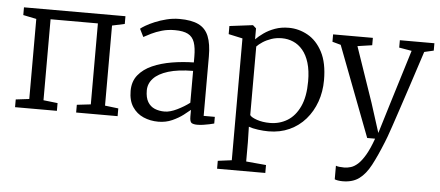

<svg xmlns="http://www.w3.org/2000/svg" viewBox="-53 -692 2435 1063"><g transform="rotate(5 1164.5 -160.0)"><path d="M40 0V-43L114.5 -52V-497L41 -512V-555H605V-512L535.5 -497V-52L610 -43V0H379.5V-43L456.5 -52V-502H193.5V-52L272.5 -43V0Z M669.5 -146Q669.5 -198.5 698.2 -234Q727 -269.5 775.2 -290.8Q823.5 -312 883 -322Q942.5 -332 1004.5 -333V-365Q1004.5 -414.5 994 -444.8Q983.5 -475 957.5 -488.5Q931.5 -502 884.5 -502Q845.5 -502 812.8 -492.5Q780 -483 754.8 -470.5Q729.5 -458 713.5 -449L691.5 -493Q698.5 -499.5 718.8 -511.5Q739 -523.5 768.8 -536Q798.5 -548.5 833.5 -557.2Q868.5 -566 904.5 -566Q971 -566 1010.5 -547Q1050 -528 1067.2 -485.5Q1084.5 -443 1084.5 -373V-43H1146.5V-6Q1135.5 -3 1119.5 0.5Q1103.5 4 1086 6.5Q1068.5 9 1053.5 9Q1032 9 1021.8 2.5Q1011.5 -4 1011.5 -33V-70Q999 -59 973.8 -39.8Q948.5 -20.5 913.5 -4.8Q878.5 11 836.5 11Q792 11 754 -5.5Q716 -22 692.8 -56.8Q669.5 -91.5 669.5 -146ZM866.5 -48Q896.5 -48 935.5 -67Q974.5 -86 1004.5 -109V-286Q921.5 -285.5 867 -268.8Q812.5 -252 785.5 -223Q758.5 -194 758.5 -156Q758.5 -116 772.8 -92.2Q787 -68.5 811.5 -58.2Q836 -48 866.5 -48Z M1731 -298Q1731 -233.5 1711 -177.5Q1691 -121.5 1654 -79Q1617 -36.5 1565 -12.8Q1513 11 1449 11Q1422 11 1390.8 6.8Q1359.5 2.5 1339 -5L1341 80V188L1452 198V242H1184V198L1261 188V-489L1183 -506V-551L1311 -567H1313L1331 -551V-490Q1348.5 -508 1374.8 -526.5Q1401 -545 1435.5 -557.5Q1470 -570 1512 -570Q1567.5 -570 1617.8 -542Q1668 -514 1699.5 -454Q1731 -394 1731 -298ZM1479 -509Q1447.5 -509 1420.5 -499.8Q1393.5 -490.5 1373 -477Q1352.5 -463.5 1341 -451V-70Q1348.5 -58 1380.2 -47Q1412 -36 1453 -36Q1506.5 -36 1549.8 -62.5Q1593 -89 1618.5 -143.8Q1644 -198.5 1644 -284Q1644 -343.5 1631 -386.2Q1618 -429 1595 -456.2Q1572 -483.5 1542.2 -496.2Q1512.5 -509 1479 -509Z M1882 250.5Q1868.5 250.5 1856.2 248.5Q1844 246.5 1838 243.5V168Q1844 171 1857.2 172.5Q1870.5 174 1884 174Q1902 174 1921 168.2Q1940 162.5 1959.8 144.8Q1979.5 127 2000 92.2Q2020.5 57.5 2041 0H1997L1806 -501L1759 -514V-555H1980V-514L1899 -502L2004 -196L2056 -33L2106 -197L2200 -502L2130 -514V-555H2322V-514L2270 -502Q2234.5 -392.5 2207.8 -311.5Q2181 -230.5 2162 -173.2Q2143 -116 2130.2 -78.2Q2117.5 -40.5 2109.2 -18Q2101 4.5 2096 16Q2065 93 2037.2 145.2Q2009.5 197.5 1973.5 224Q1937.5 250.5 1882 250.5Z"/></g></svg>

Font: Merriweather 7pt Light
Style: Regular
Weight: 300
Designer: Eben Sorkin
Foundry: Eben Sorkin
Version: Version 2.200;gftools[0.9.31]